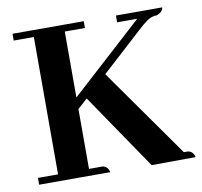

<svg xmlns="http://www.w3.org/2000/svg" viewBox="-69 -660 772 734"><g transform="rotate(-10 316.5 -292.5)"><path d="M301.8 0Q295.9 -24.4 275.4 -26.4H223.6V-258.8L261.7 -293L461.9 1L632.8 0Q627 -24.4 606.4 -26.4H591.8L347.7 -372.1L504.9 -515.6Q544.9 -553.7 565.4 -557.6Q573.2 -559.6 580.1 -559.6Q604.5 -567.4 606.4 -585.9H426.8V-559.6H504.9L223.6 -303.7V-559.6H301.8V-585.9H25.4V-559.6H103.5V-26.4H25.4V0Z"/></g></svg>

Font: Abhaya Libre
Style: Bold
Weight: 700
Designer: Pushpananda Ekanayake, Sol Matas, Pathum Egodawatta
Foundry: Mooniak
Version: Version 1.050 ; ttfautohint (v1.6)